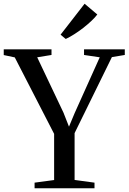

<svg xmlns="http://www.w3.org/2000/svg" viewBox="-35 -1007 688 1027"><path d="M254.5 -44V-291L44 -700L-15 -712.5V-743H240.5V-713L164 -700.5L304.5 -404.5L334 -329.5L364.5 -402.5L498.5 -700.5L414.5 -713V-743H632.5V-713L563.5 -701.5L364 -295V-44.5L470.5 -30V0H150V-30ZM316 -799 289 -821.5 417.5 -987 485.5 -929.5Q473 -913 453 -894.2Q433 -875.5 409.5 -857.2Q386 -839 362 -823.8Q338 -808.5 317.5 -799Z"/></svg>

Font: Merriweather 96pt
Style: Regular
Weight: 400
Version: Version 2.100